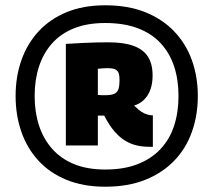

<svg xmlns="http://www.w3.org/2000/svg" viewBox="-20 -913 807 726"><path d="M378 -207Q295 -207 231.5 -233Q168 -259 125 -306Q82 -353 60.5 -415.5Q39 -478 39 -550Q39 -623 61 -685.5Q83 -748 126 -794.5Q169 -841 232 -867Q295 -893 378 -893Q464 -893 529 -867Q594 -841 638.5 -794.5Q683 -748 705.5 -685.5Q728 -623 728 -550Q728 -477 705.5 -414Q683 -351 638.5 -305Q594 -259 529 -233Q464 -207 378 -207ZM378 -272Q449 -272 501 -292.5Q553 -313 587.5 -350Q622 -387 638.5 -438Q655 -489 655 -550Q655 -611 638.5 -661.5Q622 -712 588 -749Q554 -786 501.5 -806Q449 -826 378 -826Q310 -826 260 -806Q210 -786 177 -749Q144 -712 127.5 -661.5Q111 -611 111 -550Q111 -489 127.5 -438.5Q144 -388 177 -350.5Q210 -313 260 -292.5Q310 -272 378 -272ZM543 -358Q520 -358 497.5 -363Q475 -368 454 -380.5Q433 -393 413 -416Q393 -439 374 -476Q371 -476 368.5 -476Q366 -476 362 -476Q359 -476 356 -476Q353 -476 350 -476V-363H229V-747Q263 -749 291.5 -750.5Q320 -752 345 -752.5Q370 -753 390 -753Q448 -753 485 -739.5Q522 -726 539.5 -698.5Q557 -671 557 -628Q557 -582 538 -552.5Q519 -523 487 -514Q495 -506 505 -497.5Q515 -489 527.5 -483.5Q540 -478 553 -477Q555 -477 556 -477Q557 -477 558 -477V-358Q555 -358 551 -358Q547 -358 543 -358ZM377 -553Q401 -553 412.5 -558.5Q424 -564 428 -576.5Q432 -589 432 -610Q432 -626 429 -635.5Q426 -645 417 -650Q408 -655 391 -655Q384 -655 378.5 -655Q373 -655 367 -654.5Q361 -654 350 -653V-554Q361 -553 366.5 -553Q372 -553 377 -553Z"/></svg>

Font: Georama Black
Style: Regular
Weight: 900
Designer: Jean-Baptiste Levee
Foundry: Production Type
Version: Version 1.001